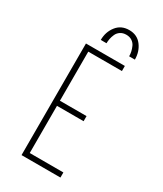

<svg xmlns="http://www.w3.org/2000/svg" viewBox="-217 -962 885 1043"><g transform="rotate(30 225.0 -440.5)"><path d="M164 -757Q164 -807 192.8 -844Q221.5 -881 272 -881Q322 -881 350 -844.2Q378 -807.5 378 -757H342Q342 -771 339 -785.2Q336 -799.5 329 -815.2Q322 -831 307 -841Q292 -851 271 -851Q249.5 -851 234.5 -841Q219.5 -831 212.5 -815.2Q205.5 -799.5 202.8 -785.2Q200 -771 200 -757ZM348 -668H137V-360H304V-328H137V-32H348V0H104V-700H348Z"/></g></svg>

Font: League Mono Condensed Thin
Style: Regular
Weight: 100
Width: 1
Designer: Tyler Finck
Foundry: The League of Moveable Type / Tyler Finck
Version: Version 2.210